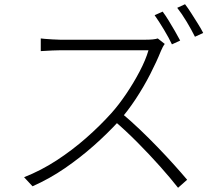

<svg xmlns="http://www.w3.org/2000/svg" viewBox="-20 -858 1040 909"><path d="M750 -803Q763 -786 778 -761.5Q793 -737 807.5 -712Q822 -687 833 -666L794 -648Q780 -678 756 -718Q732 -758 712 -786ZM856 -838Q870 -820 885.5 -795.5Q901 -771 916.5 -746.5Q932 -722 942 -702L903 -684Q886 -718 863.5 -755.5Q841 -793 819 -821ZM760 -650Q756 -645 750.5 -635Q745 -625 742 -617Q722 -567 691 -506.5Q660 -446 622 -388.5Q584 -331 544 -286Q488 -225 423.5 -168Q359 -111 287 -61.5Q215 -12 134 24L94 -19Q175 -51 248.5 -99Q322 -147 387.5 -204.5Q453 -262 507 -322Q542 -361 577.5 -413.5Q613 -466 641.5 -520.5Q670 -575 683 -620Q676 -620 644 -620Q612 -620 567 -620Q522 -620 472.5 -620Q423 -620 378 -620Q333 -620 302.5 -620Q272 -620 264 -620Q248 -620 227.5 -619Q207 -618 191 -617Q175 -616 173 -616V-676Q176 -675 192 -674Q208 -673 228 -671.5Q248 -670 264 -670Q272 -670 302 -670Q332 -670 375.5 -670Q419 -670 466 -670Q513 -670 556.5 -670Q600 -670 630.5 -670Q661 -670 669 -670Q689 -670 703.5 -671.5Q718 -673 727 -676ZM557 -321Q599 -286 642 -245Q685 -204 726.5 -161Q768 -118 803.5 -78.5Q839 -39 866 -7L823 31Q787 -15 737.5 -70.5Q688 -126 632 -182.5Q576 -239 521 -286Z"/></svg>

Font: Noto Sans JP Thin Light
Style: Regular
Weight: 300
Version: Version 2.004-H2;hotconv 1.0.118;makeotfexe 2.5.65603